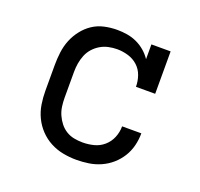

<svg xmlns="http://www.w3.org/2000/svg" viewBox="-101 -650 802 770"><g transform="rotate(20 300.0 -265.0)"><path d="M298 8Q269 8 240.5 2.5Q212 -3 186.5 -16.5Q161 -30 141 -51Q121 -72 108.5 -98Q96 -124 91.5 -152.5Q87 -181 87 -210V-320Q87 -347 90.5 -374.5Q94 -402 104 -427Q114 -452 131 -474Q148 -496 170.5 -511Q193 -526 220 -532Q247 -538 275 -538Q296 -538 317.5 -534.5Q339 -531 358.5 -522Q378 -513 394.5 -499Q411 -485 423 -467V-530H505V-349H423Q423 -373 415 -396Q407 -419 389.5 -435Q372 -451 348.5 -458Q325 -465 301 -465Q283 -465 264.5 -461Q246 -457 230 -447.5Q214 -438 201.5 -424Q189 -410 182 -392.5Q175 -375 172 -357Q169 -339 169 -320V-210Q169 -192 171.5 -173.5Q174 -155 181.5 -138Q189 -121 200.5 -106.5Q212 -92 227.5 -82.5Q243 -73 261 -69.5Q279 -66 298 -66Q322 -66 345.5 -72Q369 -78 387.5 -94Q406 -110 415.5 -133Q425 -156 425 -181Q425 -181 425 -181Q425 -181 425 -181H507Q507 -181 507 -181Q507 -181 507 -181Q507 -154 500.5 -128Q494 -102 480 -79.5Q466 -57 446 -39.5Q426 -22 401.5 -11Q377 0 350.5 4Q324 8 298 8Z"/></g></svg>

Font: Iosevka Slab Extended
Style: Regular
Weight: 400
Width: 7
Monospace: yes
Designer: Belleve Invis
Foundry: Belleve Invis
Version: Version 11.1.1; ttfautohint (v1.8.3)